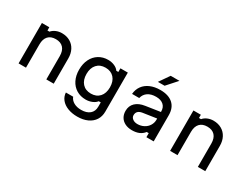

<svg xmlns="http://www.w3.org/2000/svg" viewBox="-90 -1547 3181 2469"><g transform="rotate(30 1500.0 -312.0)"><path d="M120 -600H230V-552H260Q285 -582 325 -599Q365 -616 411 -616Q480 -616 532.5 -586Q585 -556 613.5 -501.5Q642 -447 642 -376V0H532V-346Q532 -425 493 -467.5Q454 -510 381 -510Q308 -510 269 -467.5Q230 -425 230 -346V0H120Z M1114 216Q1034 216 971.5 191.5Q909 167 873 122.5Q837 78 834 20H942Q959 65 1004.5 90.5Q1050 116 1114 116Q1195 116 1240.5 77.5Q1286 39 1286 -30V-94H1256Q1234 -64 1190.5 -46Q1147 -28 1098 -28Q1020 -28 960 -64.5Q900 -101 867 -167Q834 -233 834 -320Q834 -408 867 -475Q900 -542 960 -579Q1020 -616 1098 -616Q1148 -616 1191.5 -597Q1235 -578 1256 -546H1286V-600H1396V-20Q1396 51 1362 104Q1328 157 1264 186.5Q1200 216 1114 216ZM1118 -128Q1199 -128 1245.5 -179.5Q1292 -231 1292 -320Q1292 -409 1245.5 -460.5Q1199 -512 1118 -512Q1037 -512 990.5 -460.5Q944 -409 944 -320Q944 -231 990.5 -179.5Q1037 -128 1118 -128Z M2030 -279 1816 -247Q1774 -240 1753.5 -219Q1733 -198 1733 -163Q1733 -131 1761 -109.5Q1789 -88 1832 -88Q1883 -88 1926 -110.5Q1969 -133 1993.5 -172.5Q2018 -212 2018 -259V-380Q2018 -443 1978.5 -478Q1939 -513 1868 -513Q1794 -513 1747 -481Q1700 -449 1686 -390H1580Q1586 -459 1623 -510Q1660 -561 1724 -588.5Q1788 -616 1872 -616Q1994 -616 2060 -557Q2126 -498 2126 -388V0H2018V-60H1988Q1959 -22 1915 -3Q1871 16 1810 16Q1751 16 1707 -6Q1663 -28 1639.5 -67.5Q1616 -107 1616 -160Q1616 -234 1665 -281.5Q1714 -329 1805 -342L2030 -376ZM1894 -840H2024L1890 -690H1790Z M2370 -600H2480V-552H2510Q2535 -582 2575 -599Q2615 -616 2661 -616Q2730 -616 2782.5 -586Q2835 -556 2863.5 -501.5Q2892 -447 2892 -376V0H2782V-346Q2782 -425 2743 -467.5Q2704 -510 2631 -510Q2558 -510 2519 -467.5Q2480 -425 2480 -346V0H2370Z"/></g></svg>

Font: Martian Mono Custom sWd Rg
Style: Regular
Weight: 400
Width: 6
Monospace: yes
Designer: Alex Havermale
Foundry: Evil Martians
Version: Version 1.000